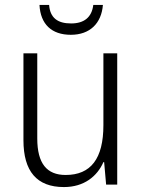

<svg xmlns="http://www.w3.org/2000/svg" viewBox="-20 -748 576 778"><path d="M397 -728H358C352 -678 321 -653 268 -653C213 -653 183 -676 179 -728H140C144 -650 189 -607 267 -607C344 -607 391 -653 397 -728ZM455 -532H399V-241C399 -105 348 -39 246 -39C170 -39 131 -85 131 -187V-532H75V-180C75 -54 129 10 239 10C321 10 374 -34 399 -91H402L410 0H455Z"/></svg>

Font: Noto Sans Devanagari SemiCondensed Light
Style: Regular
Weight: 300
Width: 4
Designer: Jelle Bosma - Monotype Design Team
Foundry: Monotype Imaging Inc.
Version: Version 2.004